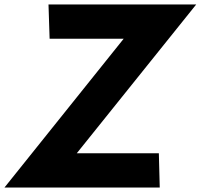

<svg xmlns="http://www.w3.org/2000/svg" viewBox="-29 -843 902 863"><path d="M-9 0H689L685 -154H316L853 -823H189L194 -669H527Z"/></svg>

Font: Rabbid Highway Sign IV
Style: BdObl
Weight: 400
Foundry: Cannot Into Space Fonts
Version: Version 0.277